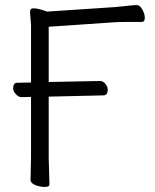

<svg xmlns="http://www.w3.org/2000/svg" viewBox="-20 -732 613 761"><path d="M103 -348 65 -347Q54 -347 43.5 -358Q33 -369 32 -380Q32 -404 48 -404L103 -405V-634L99 -685Q99 -699 113 -699Q127 -699 146 -693Q165 -687 166 -686L437 -704Q460 -706 485.5 -709Q511 -712 522.5 -712Q534 -712 544 -694.5Q554 -677 554 -661Q554 -645 541 -645H479Q452 -645 438 -644L173 -626V-407L377 -411Q388 -411 397 -400.5Q406 -390 407 -378Q407 -354 390 -354L173 -349V-107L176 -1Q176 9 157.5 9Q139 9 120 1.5Q101 -6 101 -19L103 -108Z"/></svg>

Font: ToneOZ-Pinyin-WenKai-Regular
Style: Regular
Weight: 400
Designer: Fontworks Inc.
Foundry: ToneOZ
Version: Version 0.240331